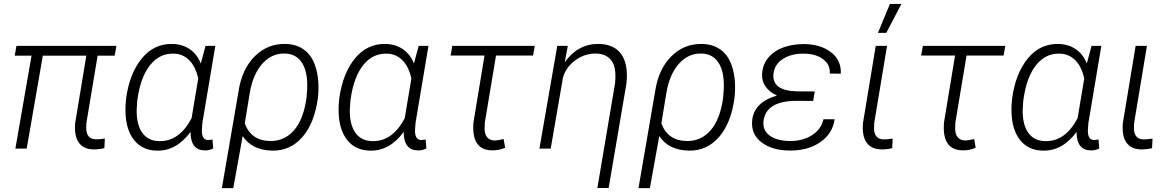

<svg xmlns="http://www.w3.org/2000/svg" viewBox="-20 -764 6023 987"><path d="M569.3 -478H481.9L424.3 -132.8L423.3 -102.5Q425.3 -49.3 472.2 -47.9Q490.7 -46.9 519 -51.8L516.6 -2.4Q486.3 4.9 458.5 3.9Q408.2 2.9 384.3 -32Q360.4 -66.9 366.7 -133.3L423.8 -478H200.2L117.2 0H59.1L142.1 -478H55.7L64.5 -528.3H578.6Z M1086.9 -528.3 1020.5 -132.8 1018.6 -108.4Q1012.2 -44.9 1049.8 -43.9L1072.3 -46.9L1076.2 -1Q1053.7 10.3 1032.2 9.3Q959.5 7.8 959.5 -85.9Q886.2 13.7 784.2 10.3Q710.4 8.3 668.7 -44.7Q627 -97.7 625 -189.9Q624 -219.7 627.4 -248.5L628.4 -258.8Q646 -386.7 709 -463.6Q772 -540.5 867.7 -538.1Q918.5 -536.6 956.1 -510.7Q993.7 -484.9 1012.2 -437.5L1036.6 -528.3ZM685.5 -246.1 682.6 -201.2Q681.2 -123.5 711.2 -81.5Q741.2 -39.6 797.4 -38.6Q900.9 -35.2 964.8 -156.2L999 -360.4Q985.8 -420.9 953.4 -453.9Q920.9 -486.8 874.5 -488.3Q800.8 -490.7 752 -429.9Q703.1 -369.1 687 -255.9Z M1206.5 -295.9Q1223.6 -408.7 1289.6 -474.6Q1355.5 -540.5 1449.2 -538.1Q1502 -536.6 1539.8 -510.7Q1577.6 -484.9 1596.9 -435.3Q1616.2 -385.7 1617.2 -323.7Q1617.7 -291.5 1614.3 -260.7Q1596.7 -130.4 1533.9 -58.8Q1471.2 12.7 1378.4 10.3Q1274.9 7.8 1227.5 -64.5L1179.2 203.1H1120.6ZM1238.3 -129.9Q1270.5 -41 1368.2 -39.1Q1440.9 -37.6 1490.2 -92.8Q1539.6 -147.9 1555.7 -260.7L1559.1 -307.6Q1562.5 -393.1 1533.2 -439.9Q1503.9 -486.8 1445.8 -488.8Q1377.4 -491.2 1328.6 -436.5Q1279.8 -381.8 1263.7 -284.7Z M2182.6 -528.3 2116.2 -132.8 2114.3 -108.4Q2107.9 -44.9 2145.5 -43.9L2168 -46.9L2171.9 -1Q2149.4 10.3 2127.9 9.3Q2055.2 7.8 2055.2 -85.9Q1981.9 13.7 1879.9 10.3Q1806.2 8.3 1764.4 -44.7Q1722.7 -97.7 1720.7 -189.9Q1719.7 -219.7 1723.1 -248.5L1724.1 -258.8Q1741.7 -386.7 1804.7 -463.6Q1867.7 -540.5 1963.4 -538.1Q2014.2 -536.6 2051.8 -510.7Q2089.4 -484.9 2107.9 -437.5L2132.3 -528.3ZM1781.2 -246.1 1778.3 -201.2Q1776.9 -123.5 1806.9 -81.5Q1836.9 -39.6 1893.1 -38.6Q1996.6 -35.2 2060.5 -156.2L2094.7 -360.4Q2081.5 -420.9 2049.1 -453.9Q2016.6 -486.8 1970.2 -488.3Q1896.5 -490.7 1847.7 -429.9Q1798.8 -369.1 1782.7 -255.9Z M2720.2 -478.5H2529.8L2472.2 -133.3L2471.2 -102.1Q2471.2 -74.7 2484.1 -58.6Q2497.1 -42.5 2521.5 -42Q2537.1 -41.5 2568.8 -49.3L2576.7 -4.9Q2546.4 9.8 2508.8 8.8Q2401.4 7.3 2414.1 -136.2L2470.7 -478.5H2296.4L2305.2 -528.3H2729Z M2898.9 -528.3 2883.3 -444.3Q2951.7 -540 3059.6 -538.1Q3138.2 -536.6 3174.6 -484.1Q3210.9 -431.6 3200.2 -334.5L3108.9 202.6H3050.8L3141.6 -334.5Q3145 -363.8 3143.1 -391.6Q3139.6 -437.5 3114.7 -462.4Q3089.8 -487.3 3044.4 -488.8Q2986.3 -489.7 2937.7 -454.3Q2889.2 -418.9 2874 -365.2L2811 0H2752.9L2844.7 -528.3Z M3348.1 -295.9Q3365.2 -408.7 3431.2 -474.6Q3497.1 -540.5 3590.8 -538.1Q3643.6 -536.6 3681.4 -510.7Q3719.2 -484.9 3738.5 -435.3Q3757.8 -385.7 3758.8 -323.7Q3759.3 -291.5 3755.9 -260.7Q3738.3 -130.4 3675.5 -58.8Q3612.8 12.7 3520 10.3Q3416.5 7.8 3369.1 -64.5L3320.8 203.1H3262.2ZM3379.9 -129.9Q3412.1 -41 3509.8 -39.1Q3582.5 -37.6 3631.8 -92.8Q3681.2 -147.9 3697.3 -260.7L3700.7 -307.6Q3704.1 -393.1 3674.8 -439.9Q3645.5 -486.8 3587.4 -488.8Q3519 -491.2 3470.2 -436.5Q3421.4 -381.8 3405.3 -284.7Z M3846.2 -140.6Q3853 -237.3 3974.1 -272.9Q3935.5 -290.5 3915.5 -319.1Q3895.5 -347.7 3897.5 -383.3Q3901.4 -450.2 3953.9 -491.2Q4006.3 -532.2 4096.2 -537.1L4118.2 -537.6Q4202.1 -535.2 4253.9 -493.9Q4305.7 -452.6 4302.2 -385.3L4245.6 -385.7Q4249 -430.7 4212.6 -458.7Q4176.3 -486.8 4116.2 -488.3Q4050.3 -489.7 4006.1 -461.9Q3961.9 -434.1 3956.1 -385.3Q3946.8 -298.3 4074.7 -294.4L4168.5 -293.9L4160.2 -245.1L4075.2 -245.6Q3995.1 -245.6 3952.6 -218.8Q3910.2 -191.9 3904.8 -140.6Q3899.9 -94.7 3935.8 -67.6Q3971.7 -40.5 4037.6 -39.1Q4105.5 -38.1 4153.8 -68.8Q4202.1 -99.6 4212.9 -150.9H4270.5Q4260.3 -76.2 4194.8 -32Q4129.4 12.2 4035.2 9.8Q3947.8 8.3 3894.5 -32.5Q3841.3 -73.2 3846.2 -140.6Z M4410.2 0ZM4540 -528.3 4474.1 -131.8 4473.1 -102.1Q4475.1 -48.8 4522 -47.4Q4533.7 -46.9 4568.8 -51.3L4566.4 -2.4Q4536.1 4.9 4508.3 3.9Q4458 2.9 4434.1 -32Q4410.2 -66.9 4416.5 -133.3L4481.9 -528.3ZM4554.7 -743.7H4613.8L4536.1 -595.2H4493.2Z M5139.2 -478.5H4948.7L4891.1 -133.3L4890.1 -102.1Q4890.1 -74.7 4903.1 -58.6Q4916 -42.5 4940.4 -42Q4956.1 -41.5 4987.8 -49.3L4995.6 -4.9Q4965.3 9.8 4927.7 8.8Q4820.3 7.3 4833 -136.2L4889.6 -478.5H4715.3L4724.1 -528.3H5147.9Z M5641.6 -528.3 5575.2 -132.8 5573.2 -108.4Q5566.9 -44.9 5604.5 -43.9L5627 -46.9L5630.9 -1Q5608.4 10.3 5586.9 9.3Q5514.2 7.8 5514.2 -85.9Q5440.9 13.7 5338.9 10.3Q5265.1 8.3 5223.4 -44.7Q5181.6 -97.7 5179.7 -189.9Q5178.7 -219.7 5182.1 -248.5L5183.1 -258.8Q5200.7 -386.7 5263.7 -463.6Q5326.7 -540.5 5422.4 -538.1Q5473.1 -536.6 5510.7 -510.7Q5548.3 -484.9 5566.9 -437.5L5591.3 -528.3ZM5240.2 -246.1 5237.3 -201.2Q5235.8 -123.5 5265.9 -81.5Q5295.9 -39.6 5352.1 -38.6Q5455.6 -35.2 5519.5 -156.2L5553.7 -360.4Q5540.5 -420.9 5508.1 -453.9Q5475.6 -486.8 5429.2 -488.3Q5355.5 -490.7 5306.6 -429.9Q5257.8 -369.1 5241.7 -255.9Z M5876 -528.3 5810.1 -131.8 5809.1 -102.1Q5811 -48.8 5857.9 -47.4Q5869.6 -46.9 5904.8 -51.3L5902.3 -2.4Q5872.1 4.9 5844.2 3.9Q5793.9 2.9 5770 -32Q5746.1 -66.9 5752.4 -133.3L5817.9 -528.3Z"/></svg>

Font: Roboto Light
Style: Italic
Weight: 300
Italic angle: -12°
Designer: Google
Version: Version 2.134; 2016; ttfautohint (v1.6)